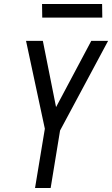

<svg xmlns="http://www.w3.org/2000/svg" viewBox="-20 -939 560 959"><path d="M155 0 204 -296 110 -735H194L260 -404L436 -735H520L280 -287L233 0ZM191 -851 190 -919H490L491 -851Z"/></svg>

Font: Iosevka SS18
Style: Italic
Weight: 400
Italic angle: -9°
Monospace: yes
Designer: Belleve Invis
Foundry: Belleve Invis
Version: Version 25.1.1; ttfautohint (v1.8.4)